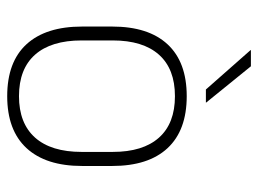

<svg xmlns="http://www.w3.org/2000/svg" viewBox="-114 -608 733 546"><g transform="rotate(90 253.0 -334.5)"><path d="M253 12Q155.5 12 105.2 -43Q55 -98 55 -201V-286.5Q55 -389.5 105.5 -444Q156 -498.5 253 -498.5Q350 -498.5 400.8 -444Q451.5 -389.5 451.5 -286.5V-201Q451.5 -98 400.8 -43Q350 12 253 12ZM253 -21.5Q330 -21.5 370.8 -67.2Q411.5 -113 411.5 -199.5V-288Q411.5 -374 371 -419.5Q330.5 -465 253 -465Q175.5 -465 135 -419.5Q94.5 -374 94.5 -288V-199.5Q94.5 -113 135 -67.2Q175.5 -21.5 253 -21.5ZM168 -681 271 -554V-553H234L122 -680V-681Z"/></g></svg>

Font: Anek Odia ExtraLight
Style: Regular
Weight: 250
Designer: Yesha Goshar & Mahesh Sahu (Odia), Yesha Goshar (Latin)
Foundry: Ek Type
Version: Version 1.003